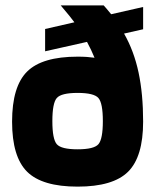

<svg xmlns="http://www.w3.org/2000/svg" viewBox="-20 -685 580 715"><path d="M513 -232Q513 -101 457 -45.5Q401 10 269 10Q137 10 81 -45.5Q25 -101 25 -232Q25 -363 81 -418.5Q137 -474 269 -474Q288 -474 303 -473Q318 -472 332 -470Q326 -485 319 -499.5Q312 -514 304 -529L148 -494V-577L257 -602Q249 -613 238.5 -626Q228 -639 206 -665H366Q371 -659 377 -652.5Q383 -646 394 -632L513 -659V-576L442 -560Q479 -495 496 -415Q513 -335 513 -232ZM175 -234Q175 -167 191.5 -148Q208 -129 269 -129Q330 -129 346.5 -148Q363 -167 363 -234Q363 -301 346.5 -320Q330 -339 269 -339Q208 -339 191.5 -320Q175 -301 175 -234Z"/></svg>

Font: Blinker
Style: Bold
Weight: 700
Designer: Juergen Huber
Foundry: supertype
Version: Version 1.015;PS 1.15;hotconv 1.0.88;makeotf.lib2.5.647800; 